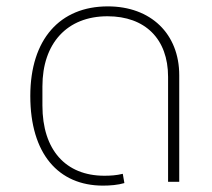

<svg xmlns="http://www.w3.org/2000/svg" viewBox="-20 -570 666 602"><path d="M303 12C325 12 350 10 370 4L365 -25C344 -20 326 -19 307 -19C186 -19 113 -100 113 -239V-299C113 -434 190 -519 317 -519C435 -519 507 -448 507 -329V0H542V-334C542 -464 453 -550 318 -550C168 -550 75 -447 75 -269C75 -88 163 12 303 12Z"/></svg>

Font: IBM Plex Thai ExtraLight
Style: Regular
Weight: 200
Designer: Mike Abbink, Paul van der Laan, Pieter van Rosmalen, Ben Mitchell, Mark Frömberg
Foundry: Bold Monday
Version: Version 1.0